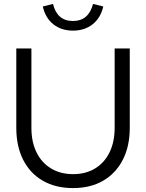

<svg xmlns="http://www.w3.org/2000/svg" viewBox="-20 -947 744 978"><path d="M352 11Q263 11 198 -26.5Q133 -64 98 -133Q63 -202 63 -296V-700H140V-296Q140 -224 166 -171Q192 -118 240 -89Q288 -60 352 -60Q417 -60 464.5 -89Q512 -118 538 -171Q564 -224 564 -296V-700H641V-296Q641 -202 605.5 -133Q570 -64 505.5 -26.5Q441 11 352 11ZM352 -791Q292 -791 251.5 -823.5Q211 -856 198 -914L250 -927Q271 -840 352 -840Q431 -840 454 -927L506 -914Q493 -856 452 -823.5Q411 -791 352 -791Z"/></svg>

Font: Red Hat Display VF
Style: Regular
Weight: 300
Designer: Pentagram, MCKL
Foundry: Pentagram, MCKL
Version: Version 1.023